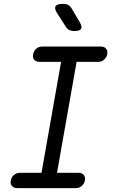

<svg xmlns="http://www.w3.org/2000/svg" viewBox="-20 -970 640 990"><path d="M274 -79H385Q403 -79 412 -68Q421 -57 418 -40Q414 -22 401.5 -11Q389 0 371 0H69Q51 0 41.5 -11Q32 -22 36 -40Q39 -57 52 -68Q65 -79 83 -79H194L295 -651H184Q166 -651 156.5 -662Q147 -673 151 -690Q154 -708 167 -719Q180 -730 198 -730H500Q518 -730 527 -719Q536 -708 533 -690Q529 -673 516.5 -662Q504 -651 486 -651H375ZM363 -810Q348 -810 337.5 -815Q327 -820 320 -831L274 -903Q259 -927 267 -938.5Q275 -950 305 -950Q321 -950 331.5 -944.5Q342 -939 349 -927L392 -854Q405 -832 398 -821Q391 -810 363 -810Z"/></svg>

Font: Maple Mono NL Light
Style: Italic
Weight: 300
Italic angle: -10°
Monospace: yes
Designer: subframe7536
Version: Version 7.000